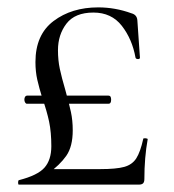

<svg xmlns="http://www.w3.org/2000/svg" viewBox="-20 -500 472 520"><path d="M368 -124Q368 -126 374 -125.5Q380 -125 380 -123Q371 -73 371 -15Q371 -7 367.5 -3.5Q364 0 356 0H31Q29 0 29 -5.5Q29 -11 31 -12Q82 -25 100.5 -46Q119 -67 119 -104Q119 -142 113 -170.5Q107 -199 95 -233Q86 -262 81 -284Q76 -306 76 -332Q76 -406 125 -443Q174 -480 246 -480Q292 -480 336 -464Q351 -460 352 -445L359 -344Q359 -340 354 -340Q348 -340 347 -344Q338 -394 310 -430Q282 -466 233 -466Q183 -466 160 -436Q137 -406 137 -364Q137 -337 142 -313.5Q147 -290 157 -256Q167 -220 172 -197Q177 -174 177 -147Q177 -103 159.5 -78Q142 -53 110 -30L99 -42H251Q295 -42 316.5 -48Q338 -54 349 -71Q360 -88 368 -124ZM281 -230Q281 -219 274 -219H53Q50 -219 48 -222.5Q46 -226 46 -230Q46 -235 48 -238Q50 -241 53 -241H274Q281 -241 281 -230Z"/></svg>

Font: Cormorant Unicase
Style: Regular
Weight: 400
Designer: Christian Thalmann (Catharsis Fonts)
Foundry: Catharsis Fonts
Version: Version 4.000